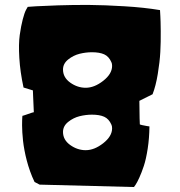

<svg xmlns="http://www.w3.org/2000/svg" viewBox="-20 -753 733 781"><path d="M436 -231Q436 -240.7 433.1 -246.1Q422.9 -269.5 403.8 -278.1Q384.8 -286.6 354 -286.6Q329.1 -286.6 303.7 -280.3Q278.3 -273.9 257.3 -257.1Q236.3 -240.2 236.3 -216.3Q236.3 -184.1 265.6 -163.1Q294.9 -142.1 328.6 -142.1Q363.8 -142.1 399.9 -170.4Q436 -198.7 436 -231ZM436 -484.9Q436 -494.6 433.1 -500Q422.9 -523.4 403.8 -532Q384.8 -540.5 354 -540.5Q329.1 -540.5 303.7 -534.2Q278.3 -527.8 257.3 -511Q236.3 -494.1 236.3 -470.2Q236.3 -438 265.6 -417Q294.9 -396 328.6 -396Q363.8 -396 399.9 -424.3Q436 -452.6 436 -484.9ZM600.6 -369.6 546.9 -342.8Q547.9 -249.5 548.8 -247.1Q549.3 -246.1 559.1 -243.9Q568.8 -241.7 578.1 -240.2L587.9 -238.8Q587.4 -191.4 580.8 -148.4Q574.2 -105.5 565.2 -78.4Q556.2 -51.3 546.9 -30.8Q537.6 -10.3 531.2 -1L524.9 7.8L141.1 -2L120.6 -12.7Q110.4 -33.7 102.3 -56.6Q94.2 -79.6 88.9 -100.1Q83.5 -120.6 79.6 -141.4Q75.7 -162.1 73.7 -180.2Q71.8 -198.2 70.8 -214.4Q69.8 -230.5 69.8 -242.9Q69.8 -255.4 70.1 -264.4Q70.3 -273.4 70.8 -278.1Q71.3 -282.7 71.8 -282.2Q72.3 -281.7 83.7 -285.6Q95.2 -289.6 106.4 -293.5Q117.7 -297.4 117.7 -295.9Q117.7 -294.4 116.7 -316.9Q115.7 -339.4 114.7 -362.3L113.8 -385.3L75.7 -397Q62 -460.4 58.6 -517.3Q55.2 -574.2 60.3 -610.6Q65.4 -647 72.5 -674.1Q79.6 -701.2 85.9 -712.9L92.8 -725.1Q105.5 -726.1 127.4 -727.5Q149.4 -729 215.1 -731.2Q280.8 -733.4 343 -732.9Q405.3 -732.4 485.8 -727.5Q566.4 -722.7 630.9 -711.9Q631.3 -702.6 632.3 -687Q633.3 -671.4 633.8 -626.7Q634.3 -582 632.1 -541.5Q629.9 -501 621.8 -452.1Q613.8 -403.3 600.6 -369.6Z"/></svg>

Font: Noot
Style: Regular
Weight: 400
Designer: Amos Jerbi
Foundry: Amos Jerbi
Version: Version 1.000;PS 001.001;hotconv 1.0.56